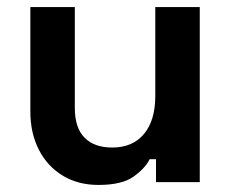

<svg xmlns="http://www.w3.org/2000/svg" viewBox="-20 -516 656 544"><path d="M259 8Q201 8 157.5 -18.5Q114 -45 90 -92Q66 -139 66 -200V-496H192V-210Q192 -154 219.5 -126Q247 -98 298 -98Q356 -98 388 -136.5Q420 -175 420 -244V-496H546V0H422V-65H404Q392 -40 359 -16Q326 8 259 8Z"/></svg>

Font: Space Grotesk Light
Style: Bold
Weight: 700
Version: Version 2.000